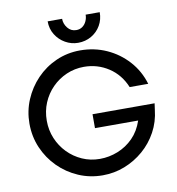

<svg xmlns="http://www.w3.org/2000/svg" viewBox="-94 -966 978 1060"><g transform="rotate(-10 394.5 -436.0)"><path d="M397 9Q325 9 261.5 -18.5Q198 -46 150 -94Q102 -142 74.5 -205.5Q47 -269 47 -342Q47 -412 73.5 -475Q100 -538 147 -587Q194 -636 257 -664Q320 -692 392 -692Q472 -692 540.5 -661Q609 -630 659 -574.5Q709 -519 731 -445H627Q597 -518 535 -558.5Q473 -599 397 -599Q345 -599 299 -579Q253 -559 218 -523.5Q183 -488 163.5 -441.5Q144 -395 144 -341Q144 -288 163.5 -241.5Q183 -195 217.5 -159.5Q252 -124 298 -103.5Q344 -83 397 -83Q449 -83 498 -102.5Q547 -122 584.5 -160Q622 -198 641 -255H399V-333H747L742 -297Q735 -231 704.5 -175Q674 -119 626.5 -78Q579 -37 520.5 -14Q462 9 397 9ZM536 -881Q536 -840 517 -807Q498 -774 464.5 -754.5Q431 -735 390 -735Q352 -735 318.5 -754Q285 -773 264.5 -806Q244 -839 244 -881H325Q325 -853 343.5 -829.5Q362 -806 392 -806Q412 -806 426.5 -816.5Q441 -827 449 -844.5Q457 -862 457 -881Z"/></g></svg>

Font: Teachers Medium
Style: Regular
Weight: 500
Designer: Alfredo Marco Pradil, Chank Diesel
Version: Version 1.001